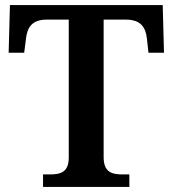

<svg xmlns="http://www.w3.org/2000/svg" viewBox="-20 -734 678 754"><path d="M149 0H488V-49H462C420 -49 387 -57 387 -117V-657H474C534 -657 552 -626 557 -582L563 -527H624L619 -714H19L14 -527H75L82 -582C87 -626 105 -657 164 -657H250V-115C250 -57 217 -49 175 -49H149Z"/></svg>

Font: Noto Serif Gurmukhi SemiBold
Style: Regular
Weight: 600
Designer: Vaibhav Singh and the Monotype Design Team
Foundry: Monotype Imaging Inc.
Version: Version 2.004